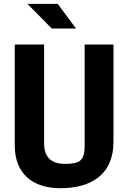

<svg xmlns="http://www.w3.org/2000/svg" viewBox="-20 -959 660 988"><path d="M291 9.5C439 9.5 564 -52.5 564 -231V-730H415.5V-209C415.5 -158 404 -142 391 -131.5C378.5 -121 351 -115.5 315.5 -115.5C254 -115.5 207 -141 207 -220.5V-730H56V-210.5C56 -65.5 147.5 9.5 291 9.5ZM121.5 -939 246.5 -812H371.5L277 -939Z"/></svg>

Font: Monaspace Argon
Style: Bold
Weight: 700
Designer: Riley Cran & the Lettermatic Team
Foundry: Lettermatic
Version: Version 1.000 (Monaspace Argon)